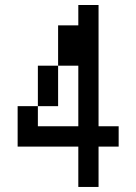

<svg xmlns="http://www.w3.org/2000/svg" viewBox="-20 -740 540 760"><path d="M210 -319.8H129.9V-480H210ZM370.1 -240.2H449.7V-159.7H370.1V0H290V-159.7H49.8V-319.8H129.9V-240.2H290V-480H210V-639.6H290V-720.2H370.1Z"/></svg>

Font: W95FA
Style: Regular
Weight: 400
Designer: FontsArena.com
Foundry: Alina Sava
Version: Version 1.002;Fontself Maker 3.4.0